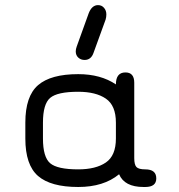

<svg xmlns="http://www.w3.org/2000/svg" viewBox="-20 -746 715 766"><path d="M559.6 0H552.7Q476.6 0 455.1 -50.8Q393.6 0 292 0Q182.6 0 131.8 -43.9Q81.1 -87.9 81.1 -193.4V-256.8Q81.1 -362.3 131.8 -406.2Q182.6 -450.2 292 -450.2Q381.8 -450.2 442.4 -409.2Q442.4 -457 480.5 -457Q515.6 -457 515.6 -416V-115.2Q515.6 -88.9 524.4 -79.6Q533.2 -70.3 559.6 -70.3Q603.5 -70.3 603.5 -34.2Q603.5 0 559.6 0ZM292 -379.9Q209 -379.9 180.2 -355.5Q151.4 -331.1 151.4 -256.8V-193.4Q151.4 -119.1 180.2 -94.7Q209 -70.3 292 -70.3Q362.3 -70.3 402.3 -97.7Q442.4 -125 442.4 -193.4V-256.8Q442.4 -325.2 402.3 -352.5Q362.3 -379.9 292 -379.9ZM371.1 -725.6Q385.7 -725.6 395 -714.8Q404.3 -704.1 404.3 -688.5Q404.3 -677.7 401.4 -668L353.5 -536.1Q343.8 -506.8 317.4 -506.8Q302.7 -506.8 292.5 -516.1Q282.2 -525.4 282.2 -541Q282.2 -549.8 286.1 -560.5L334 -693.4Q346.7 -725.6 371.1 -725.6Z"/></svg>

Font: Jura
Style: DemiBold
Weight: 600
Version: Version 2.4